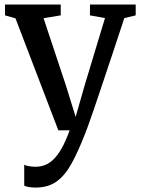

<svg xmlns="http://www.w3.org/2000/svg" viewBox="-20 -573 619 844"><path d="M136 251.5Q120.5 251.5 107.2 249.2Q94 247 86.5 243V151Q92.5 155 106.8 157.5Q121 160 136 160Q157.5 160 177 152.8Q196.5 145.5 215 127.8Q233.5 110 251.2 78.8Q269 47.5 286 0H236.5L48 -492.5L2 -505.5V-553H247V-505.5L171.5 -493L269.5 -198L312.5 -59.5L352.5 -199L441.5 -493.5L375.5 -505.5V-553H576.5V-505.5L526.5 -493.5Q497 -403.5 472 -328.8Q447 -254 427.2 -194.8Q407.5 -135.5 392.5 -92Q377.5 -48.5 367.8 -21.5Q358 5.5 354 15Q324 92 295.2 144.8Q266.5 197.5 229.2 224.5Q192 251.5 136 251.5Z"/></svg>

Font: Merriweather 24pt Medium
Style: Regular
Weight: 500
Designer: Eben Sorkin
Foundry: Eben Sorkin
Version: Version 2.100